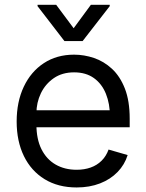

<svg xmlns="http://www.w3.org/2000/svg" viewBox="-20 -785 620 816"><path d="M305.7 11.7Q227.1 11.7 169.7 -23.4Q112.3 -58.6 81.5 -121.8Q50.8 -185.1 50.8 -268.6Q50.8 -352.5 81.1 -416.5Q111.3 -480.5 166.3 -516.6Q221.2 -552.7 294.9 -552.7Q337.4 -552.7 379.4 -538.6Q421.4 -524.4 455.8 -492.7Q490.2 -460.9 510.7 -408.7Q531.2 -356.4 531.2 -280.3V-244.1H110.4V-316.4H485.8L447.3 -289.1Q447.3 -343.8 430.2 -386.2Q413.1 -428.7 379.2 -453.1Q345.2 -477.5 294.9 -477.5Q244.6 -477.5 208.7 -452.9Q172.9 -428.2 153.8 -388.7Q134.8 -349.1 134.8 -303.7V-255.9Q134.8 -193.8 156.2 -150.9Q177.7 -107.9 216.3 -85.7Q254.9 -63.5 305.7 -63.5Q338.4 -63.5 365.2 -73Q392.1 -82.5 411.6 -101.8Q431.2 -121.1 441.4 -149.4L522.5 -126Q509.8 -85 479.7 -54Q449.7 -22.9 405.3 -5.6Q360.8 11.7 305.7 11.7ZM218.8 -764.6 293 -665 366.2 -764.6H446.3V-758.8L331.1 -610.4H253.9L139.6 -758.8V-764.6Z"/></svg>

Font: Inter V
Style: 
Weight: 400
Designer: Rasmus Andersson
Foundry: rsms
Version: Version 4.000;git-a3f224843